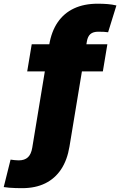

<svg xmlns="http://www.w3.org/2000/svg" viewBox="-113 -775 636 1015"><path d="M454.6 -541 430.7 -397.5H30.8L54.7 -541ZM4.4 219.7Q-12.7 219.7 -30.5 219.2Q-48.3 218.8 -64.5 217.3Q-80.6 215.8 -93.3 213.9L-57.1 68.8Q-46.9 70.3 -35.6 71.5Q-24.4 72.8 -14.2 72.8Q17.1 72.8 34.4 56.6Q51.8 40.5 57.6 5.4L147 -537.1Q158.7 -608.4 191.9 -657Q225.1 -705.6 278.3 -730.5Q331.5 -755.4 403.3 -755.4Q432.1 -755.4 456.1 -753.4Q480 -751.5 502.4 -746.1L458.5 -604.5Q447.3 -606 436 -606.7Q424.8 -607.4 406.7 -607.4Q379.4 -607.4 365 -595Q350.6 -582.5 346.2 -555.7L254.4 -1Q242.7 70.8 210.2 119.9Q177.7 168.9 126 194.3Q74.2 219.7 4.4 219.7Z"/></svg>

Font: Inter 17pt Black
Style: Italic
Weight: 900
Italic angle: -9.3988°
Version: Version 4.001;git-66647c0bb